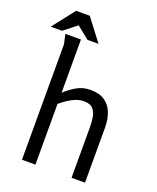

<svg xmlns="http://www.w3.org/2000/svg" viewBox="-188 -1003 898 1099"><g transform="rotate(20 261.5 -453.5)"><path d="M164 -762V-438Q196 -468 233 -489Q270 -510 315 -510Q370 -510 403 -487Q436 -464 451 -424.5Q466 -385 466 -333V0H384V-306Q384 -337 379.5 -366.5Q375 -396 358 -416Q341 -436 301 -436Q276 -436 251.5 -426Q227 -416 205 -401Q183 -386 164 -370V0H82V-703L69 -762ZM124 -834 45 -772H-24L82 -907H165L267 -773H200Z"/></g></svg>

Font: Rosario Light
Style: Regular
Weight: 400
Version: Version 1.101; ttfautohint (v1.8.1.43-b0c9)